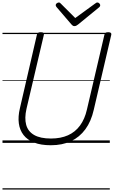

<svg xmlns="http://www.w3.org/2000/svg" viewBox="-20 -1149 915 1544"><path d="M389 19Q309 19 254.5 -2.5Q200 -24 169.5 -63Q139 -102 131.5 -156.5Q124 -211 140 -278L277 -871Q279 -881 286 -885.5Q293 -890 308 -890Q323 -890 329 -885.5Q335 -881 333 -870L193 -274Q176 -199 190.5 -145.5Q205 -92 254.5 -63.5Q304 -35 390 -35Q468 -35 526.5 -61Q585 -87 623.5 -139.5Q662 -192 679 -268L820 -871Q822 -881 828.5 -885.5Q835 -890 850 -890Q879 -890 875 -870L734 -266Q713 -173 666.5 -109.5Q620 -46 550.5 -13.5Q481 19 389 19ZM763 -1129Q772 -1129 779 -1121.5Q786 -1114 786 -1107Q786 -1102 784 -1098.5Q782 -1095 778 -1091L608 -952Q600 -946 593.5 -942.5Q587 -939 578 -939Q571 -939 565.5 -942.5Q560 -946 554 -953L434 -1093Q431 -1097 429.5 -1101Q428 -1105 428 -1108Q428 -1117 437 -1123Q446 -1129 453 -1129Q459 -1129 462.5 -1126Q466 -1123 470 -1119L585 -1004L743 -1119Q750 -1124 754 -1126.5Q758 -1129 763 -1129ZM0 365H863V375H0ZM0 -20H863V0H0ZM0 -505H863V-500H0ZM0 -885H863V-875H0Z"/></svg>

Font: Playwrite AT Guides
Style: Italic
Weight: 400
Italic angle: -13.0072°
Designer: Veronika Burian, José Scaglione
Foundry: TypeTogether
Version: Version 1.002